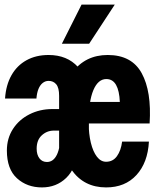

<svg xmlns="http://www.w3.org/2000/svg" viewBox="-20 -806 690 838"><path d="M238 -119V-388Q238 -423 225.5 -438Q213 -453 192 -453Q178 -453 166.5 -444Q155 -435 148 -418Q141 -401 139 -376H2Q6 -435 30 -477.5Q54 -520 95.5 -543Q137 -566 192 -566Q273 -566 320.5 -513.5Q368 -461 368 -363V-119ZM163 12Q98 12 54 -28Q10 -68 10 -149Q10 -202 36.5 -243Q63 -284 108.5 -307Q154 -330 208 -330H250L248 -236H215Q185 -236 162.5 -215.5Q140 -195 140 -157Q140 -131 152 -115Q164 -99 185 -99Q213 -99 228.5 -131Q244 -163 245 -232L320 -152Q312 -71 269 -29.5Q226 12 163 12ZM443 12Q346 12 292 -65Q238 -142 238 -277Q238 -412 295 -489Q352 -566 450 -566Q555 -566 598.5 -486.5Q642 -407 633 -267H351L353 -361H503Q501 -410 486.5 -435.5Q472 -461 444 -461Q408 -461 387.5 -412.5Q367 -364 367 -272Q367 -222 376.5 -183Q386 -144 403 -122Q420 -100 443 -100Q473 -100 490.5 -124.5Q508 -149 513 -188H630Q625 -96 575.5 -42Q526 12 443 12ZM250 -615 336 -786H481L369 -615Z"/></svg>

Font: Azeret Mono SemiBold
Style: Regular
Weight: 600
Designer: Martin Vácha
Foundry: Displaay
Version: Version 1.002